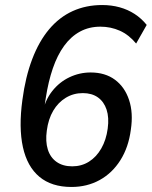

<svg xmlns="http://www.w3.org/2000/svg" viewBox="-20 -734 603 763"><path d="M264 9Q185 9 136.5 -31.5Q88 -72 71 -149.5Q54 -227 69 -337Q81 -428 108 -499Q135 -570 175.5 -618Q216 -666 269 -690Q322 -714 386 -714Q423 -714 455.5 -705Q488 -696 515 -678.5Q542 -661 563 -635L521 -561Q492 -596 456 -612Q420 -628 379 -628Q334 -628 298 -608.5Q262 -589 235 -552Q208 -515 190 -462.5Q172 -410 162 -345L153 -285H149Q159 -336 187.5 -372Q216 -408 256 -427Q296 -446 340 -446Q398 -446 437 -417Q476 -388 493 -336.5Q510 -285 500 -219Q491 -149 458.5 -97.5Q426 -46 376 -18.5Q326 9 264 9ZM267 -73Q304 -73 333.5 -91.5Q363 -110 382.5 -144Q402 -178 408 -223Q414 -267 403.5 -298.5Q393 -330 369 -347Q345 -364 309 -364Q272 -364 241.5 -345.5Q211 -327 191.5 -294Q172 -261 166 -215Q160 -172 170 -140Q180 -108 205 -90.5Q230 -73 267 -73Z"/></svg>

Font: Nunito Sans 10pt SemiCondensed SemiBold
Style: Italic
Weight: 600
Width: 4
Italic angle: -9°
Designer: Vernon Adams
Foundry: Vernon Adams
Version: Version 3.101;gftools[0.9.27]